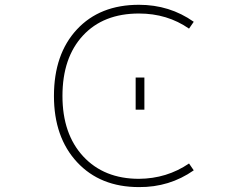

<svg xmlns="http://www.w3.org/2000/svg" viewBox="-20 -762 1040 794"><path d="M761.7 -85.9 781.2 -57.6Q680.7 12.7 554.7 11.7Q394.5 11.7 298.8 -91.3Q203.1 -194.3 203.1 -365.2Q203.1 -538.1 297.9 -640.1Q392.6 -742.2 554.7 -742.2Q681.6 -742.2 781.2 -671.9L761.7 -643.6Q671.9 -706.1 554.7 -706.1Q407.2 -706.1 322.8 -614.7Q238.3 -523.4 238.3 -365.2Q238.3 -208 324.2 -115.2Q410.2 -22.5 554.7 -22.5Q669.9 -23.4 761.7 -85.9ZM541 -308.6V-441.4H577.1V-308.6Z"/></svg>

Font: GenEi Gothic M ExtraLight
Style: Regular
Weight: 200
Designer: o_tamon (Modified); [Source Han Sans]
Ryoko NISHIZUKA  (kana & ideographs); Paul D. Hunt (Latin, Greek & Cyrillic); Wenl
Version: Version 1.1a;Original Version 1.004